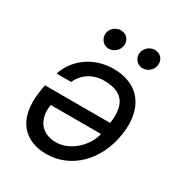

<svg xmlns="http://www.w3.org/2000/svg" viewBox="-177 -875 945 1007"><g transform="rotate(30 295.5 -372.0)"><path d="M332.7 -556.8C209.5 -556.8 116.5 -483 84.5 -385.7H172.9C198.5 -443.9 254.3 -478.3 319.2 -478.3C421.9 -478.3 476.9 -432.2 457.4 -301.8H62.5L56.5 -266C24.1 -63.9 130.7 7.1 247.5 7.1C396 7.1 514.2 -109 541.5 -277C569.6 -445 491.1 -556.8 332.7 -556.8ZM140.6 -227.6H445C429 -152 349.8 -71.4 260.3 -71.4C171.2 -71.4 125.4 -137.8 140.6 -227.6ZM202.4 -699.2C197.4 -665.5 222.7 -634.9 255 -634.9C286.9 -634.9 312.9 -659.4 317.5 -687.1C323.2 -723.4 299.7 -751.1 263.5 -751.1C235.8 -751.1 206.7 -729.4 202.4 -699.2ZM408 -699.2C402 -664.1 428.3 -634.9 460.6 -634.9C492.5 -634.9 518.5 -659.4 523.1 -687.1C528.8 -723.4 505.3 -751.1 469.1 -751.1C441.4 -751.1 413 -729.4 408 -699.2Z"/></g></svg>

Font: Margiela Sans Text
Style: Italic
Weight: 400
Italic angle: -9.39999°
Designer: Stefan Endress, Andreas Faust
Version: Version 1.100;FEAKit 1.0